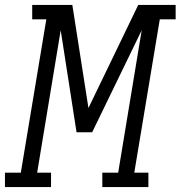

<svg xmlns="http://www.w3.org/2000/svg" viewBox="-60 -755 729 775"><path d="M-40 0V-58H24L127 -677H70V-735H232L297 -319L498 -735H649V-677H585L482 -58H539V0H353V-58H417L512 -633L312 -221H249L185 -633L90 -58H146V0Z"/></svg>

Font: Iosevka Curly Slab LtEx
Style: Italic
Weight: 300
Width: 7
Italic angle: -9°
Monospace: yes
Designer: Belleve Invis
Foundry: Belleve Invis
Version: Version 11.1.0; ttfautohint (v1.8.3)